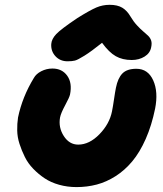

<svg xmlns="http://www.w3.org/2000/svg" viewBox="-20 -804 669 790"><path d="M257.8 -551.8Q227.5 -551.8 208.3 -572.5Q189 -593.3 190.9 -623Q192.4 -643.6 211.4 -663.8Q230.5 -684.1 298.8 -730Q350.6 -762.2 376.5 -773.2Q402.3 -784.2 431.2 -784.2Q463.4 -784.2 483.2 -772.2Q502.9 -760.3 517.1 -735.8Q528.8 -715.8 543.7 -699.7Q558.6 -683.6 569.3 -674.8Q580.1 -666 589.4 -657Q598.6 -647.9 602.1 -636.7Q605.5 -625.5 602.1 -609.9Q597.7 -585.4 575 -571.3Q552.2 -557.1 522 -557.1Q483.9 -557.1 456.3 -572.8Q428.7 -588.4 399.9 -627.9Q355.5 -592.3 327.6 -575Q299.8 -557.6 288.1 -554.7Q276.4 -551.8 257.8 -551.8ZM294.9 -34.2Q257.3 -34.2 223.4 -43.7Q189.5 -53.2 164.1 -70.1Q138.7 -86.9 116.9 -109.4Q95.2 -131.8 82.3 -158Q69.3 -184.1 60.3 -211.9Q51.3 -239.7 50.8 -267.3Q50.3 -294.9 54.2 -320.8Q71.8 -405.3 119.1 -482.9Q128.4 -500 149.9 -511Q171.4 -522 195.8 -522Q235.4 -522 256.6 -492.4Q277.8 -462.9 268.1 -415Q265.6 -403.3 248 -370.8Q230.5 -338.4 227.1 -320.8Q219.7 -279.8 242.4 -244.4Q265.1 -209 301.8 -209Q347.7 -209 389.2 -251.7Q430.7 -294.4 440.9 -346.2Q444.8 -365.7 449.2 -396Q453.6 -426.3 457 -442.9Q464.8 -482.4 483.6 -501.7Q502.4 -521 541 -521Q588.9 -521 610.4 -473.4Q631.8 -425.8 618.2 -356.9Q604 -287.6 579.6 -232.4Q555.2 -177.2 524.4 -140.4Q493.7 -103.5 455.8 -79.3Q418 -55.2 378.2 -44.7Q338.4 -34.2 294.9 -34.2Z"/></svg>

Font: Shantell Sans Irregular Bouncy
Style: Italic
Weight: 800
Italic angle: -11.31°
Designer: Stephen Nixon, Anya Danilova, Shantell Martin
Foundry: Arrow Type
Version: Version 1.006;[9816181b4]